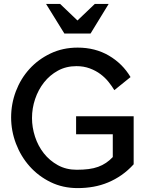

<svg xmlns="http://www.w3.org/2000/svg" viewBox="-20 -959 771 984"><path d="M378 5Q302 5 239.5 -25.5Q177 -56 132 -106.5Q87 -157 62 -222.5Q37 -288 37 -357Q37 -427 61.5 -491.5Q86 -556 131 -605.5Q176 -655 239 -685Q302 -715 378 -715Q468 -715 538 -674Q608 -633 649 -564L566 -497Q554 -517 536.5 -539Q519 -561 495 -579Q471 -597 440 -608.5Q409 -620 372 -620Q319 -620 277 -597Q235 -574 205.5 -536.5Q176 -499 160 -451.5Q144 -404 144 -354Q144 -306 159.5 -258.5Q175 -211 204.5 -173.5Q234 -136 276.5 -112.5Q319 -89 373 -89Q407 -89 434 -92.5Q461 -96 483 -104Q505 -112 523.5 -124.5Q542 -137 558 -154V-271H370V-363H665V-117Q636 -85 603 -62Q570 -39 534 -24Q498 -9 459 -2Q420 5 378 5ZM288 -939 377 -854 466 -939H537L444 -787H310L216 -939Z"/></svg>

Font: Rising Sun Medium
Style: Regular
Weight: 500
Designer: Matt McInerney, Pablo Impallari, Rodrigo Fuenzalida (Raleway font), Stephen Hutchings (Greek), Cristiano Sobral (main ch
Foundry: The Rising Sun Project Authors
Version: Version 4.327; ttfautohint (v1.8.4.7-5d5b-dirty)